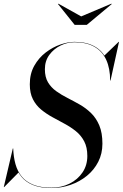

<svg xmlns="http://www.w3.org/2000/svg" viewBox="-40 -982 651 1018"><path d="M233 15Q174.5 15 135.5 -0.8Q96.5 -16.5 73.5 -45Q50.5 -73.5 40 -111.8Q29.5 -150 28 -195H30Q31.5 -150 42 -112Q52.5 -74 75.2 -46Q98 -18 136.8 -2.5Q175.5 13 233 13Q286 13 329 -8.5Q372 -30 397.5 -67.8Q423 -105.5 423 -155Q423 -201 406.5 -232.5Q390 -264 362.8 -286Q335.5 -308 303 -325.5Q270.5 -343 238 -360.8Q205.5 -378.5 178.2 -401Q151 -423.5 134.5 -455.8Q118 -488 118 -535Q118 -591.5 141.8 -633.5Q165.5 -675.5 202.5 -703.8Q239.5 -732 280.2 -746Q321 -760 355 -760Q419 -760 461.5 -736Q504 -712 525 -666.2Q546 -620.5 546 -555H544Q544 -619.5 523.2 -664.8Q502.5 -710 460.5 -734Q418.5 -758 355 -758Q317 -758 281 -740.5Q245 -723 221.5 -691Q198 -659 198 -615Q198 -573 214.5 -545.5Q231 -518 258.2 -498.5Q285.5 -479 318 -462.5Q350.5 -446 383 -427.5Q415.5 -409 442.8 -382.5Q470 -356 486.5 -317Q503 -278 503 -220Q503 -167.5 481 -124.2Q459 -81 421 -50Q383 -19 334.5 -2Q286 15 233 15ZM-20 10 28 -195H30L32 -153Q36.5 -126 43 -105.2Q49.5 -84.5 59 -68L-18 10ZM544 -555 545 -579Q542 -604.5 536.2 -631.2Q530.5 -658 513 -687L589 -760H591L546 -555ZM356 -850 267.5 -960.5 269.5 -962.5 390.5 -895 550.5 -962.5 552.5 -960.5 420 -850Z"/></svg>

Font: Bodoni Moda 96pt
Style: Italic
Weight: 400
Italic angle: -13°
Version: Version 2.004